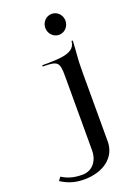

<svg xmlns="http://www.w3.org/2000/svg" viewBox="-308 -812 822 1136"><g transform="rotate(-20 103.5 -243.5)"><path d="M106.5 -671.5C106.5 -634.8 134.9 -605 170 -605C205.1 -605 233.5 -634.8 233.5 -671.5C233.5 -707.4 205.1 -737 170 -737C134.9 -737 106.5 -707.4 106.5 -671.5ZM-127 207.6C-82.5 237 -36.6 250 16.9 250C140.8 250 224 184.2 224 86V-350C224 -408.6 225.6 -428.8 228 -456.7C229.7 -476.8 231.8 -501.8 233.9 -546H225.9C220.9 -474 137.6 -470 13.9 -470V-462C108.4 -462 118.9 -452.3 118.9 -365V102C118.9 172.3 77.9 220 16.9 220C-30.7 220 -71.8 210.9 -111.2 185.5Z"/></g></svg>

Font: Prida01
Style: Bold
Weight: 700
Designer: gluk
Foundry: gluk
Version: Version 00.072